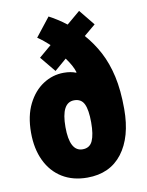

<svg xmlns="http://www.w3.org/2000/svg" viewBox="-87 -831 690 903"><g transform="rotate(-10 258.0 -379.5)"><path d="M208 -768Q227 -758 247.5 -745Q268 -732 290 -715L354 -769L415 -694L360 -648Q398 -605 425.5 -553Q453 -501 468 -434.5Q483 -368 483 -278Q483 -144 424 -67Q365 10 257 10Q188 10 137.5 -21Q87 -52 59.5 -109.5Q32 -167 32 -244Q32 -324 60 -380Q88 -436 133.5 -465.5Q179 -495 232 -495Q266 -495 290 -485L292 -487Q287 -504 277 -522Q267 -540 253 -559L196 -510L135 -584L194 -634Q181 -646 167 -657.5Q153 -669 138 -679ZM258 -359Q196 -359 196 -242Q196 -125 258 -125Q292 -125 305.5 -155Q319 -185 319 -243Q319 -302 305.5 -330.5Q292 -359 258 -359Z"/></g></svg>

Font: Noto Sans Gurmukhi UI ExtraCondensed Black
Style: Regular
Weight: 900
Width: 2
Designer: Jelle Bosma - Monotype Design Team
Foundry: Monotype Imaging Inc.
Version: Version 2.004; ttfautohint (v1.8.4.7-5d5b)